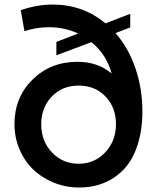

<svg xmlns="http://www.w3.org/2000/svg" viewBox="-20 -816 693 848"><path d="M330.1 12.2Q271 12.2 218.3 -9Q165.5 -30.3 127.2 -66.9Q88.9 -103.5 66.4 -156Q43.9 -208.5 43.9 -268.1Q43.9 -385.7 123.5 -464.4Q203.1 -543 321.8 -543Q413.1 -543 473.1 -491.2Q450.7 -575.2 383.8 -629.9L229 -571.8V-630.9L325.2 -668Q265.1 -695.8 195.8 -695.8Q140.1 -695.8 87.9 -678.2L71.8 -771Q143.1 -795.9 212.9 -795.9Q346.2 -795.9 445.8 -712.9L555.2 -754.9V-694.8L490.2 -669.9Q547.4 -605 578.1 -514.4Q608.9 -423.8 608.9 -325.2Q608.9 -241.2 587.6 -175.8Q566.4 -110.4 528.3 -69.8Q490.2 -29.3 440.2 -8.5Q390.1 12.2 330.1 12.2ZM327.1 -92.8Q397.5 -92.8 444.8 -143.1Q492.2 -193.4 492.2 -268.1Q492.2 -340.8 446.3 -389.4Q400.4 -438 327.1 -438Q254.9 -438 208.5 -389.4Q162.1 -340.8 162.1 -267.1Q162.1 -191.9 210 -142.3Q257.8 -92.8 327.1 -92.8Z"/></svg>

Font: Plus Jakarta Sans SemiBold
Style: Regular
Weight: 600
Designer: Gumpita Rahayu
Foundry: Tokotype
Version: Version 2.006